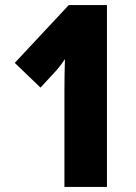

<svg xmlns="http://www.w3.org/2000/svg" viewBox="-20 -734 535 754"><path d="M400 0V-714H250L38 -487L139 -390L201 -457C215 -473 226 -488 235 -502C234 -464 233 -422 233 -376V0Z"/></svg>

Font: Noto Sans Arabic UI XCn Bk
Style: Regular
Weight: 900
Width: 2
Designer: Monotype Design Team, Nadine Chahine and Nizar Qandah
Foundry: Monotype Imaging Inc.
Version: Version 2.010